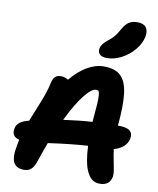

<svg xmlns="http://www.w3.org/2000/svg" viewBox="-107 -1098 980 1191"><g transform="rotate(10 383.5 -502.5)"><path d="M512.2 -764.2Q481 -764.2 466.8 -778.1Q452.6 -792 457 -814.9Q461.9 -843.8 500 -873Q524.4 -891.6 539.1 -909.9Q553.7 -928.2 569.8 -958Q587.9 -990.2 609.4 -1003.2Q630.9 -1016.1 661.1 -1016.1Q699.2 -1016.1 715.6 -995.6Q731.9 -975.1 725.1 -936Q715.3 -890.6 681.6 -850.8Q647.9 -811 602.3 -787.6Q556.6 -764.2 512.2 -764.2ZM604 11.2Q573.7 11.2 553.5 -5.1Q533.2 -21.5 518.1 -57.1Q497.1 -105.5 492.2 -208Q387.2 -201.7 243.2 -181.2Q231.9 -152.8 199.2 -57.1Q188 -22.9 170.4 -7.6Q152.8 7.8 127 7.8Q77.1 7.8 59.8 -25.9Q42.5 -59.6 58.1 -136.2Q59.1 -142.1 61.5 -153.3Q64 -164.6 64.9 -170.9Q12.7 -183.6 23.9 -235.8Q31.7 -276.4 89.8 -293.9Q100.6 -295.9 105 -297.9Q114.3 -321.8 138.2 -379.9Q162.1 -438 175.5 -476.3Q189 -514.6 196.8 -551.8Q202.6 -579.6 215.8 -591.8Q229 -604 252 -604Q277.3 -604 297.9 -589.8Q345.2 -647.5 398.2 -678.7Q451.2 -710 503.9 -710Q575.7 -710 611.6 -674.8Q647.5 -639.6 656 -563Q664.6 -486.3 652.8 -365.2V-363.8Q708.5 -363.8 728.5 -346.7Q748.5 -329.6 742.2 -296.9Q736.3 -267.6 712.6 -246.3Q689 -225.1 652.8 -215.8Q656.7 -182.1 664.6 -144.8Q672.4 -107.4 676 -84.7Q679.7 -62 676.8 -44.9Q665 11.2 604 11.2ZM481.9 -559.1Q452.6 -559.1 407.2 -501Q361.8 -442.9 312 -339.8Q417.5 -354.5 494.1 -358.9V-368.2Q500.5 -434.1 502.7 -470Q504.9 -505.9 503.2 -526.9Q501.5 -547.9 496.8 -553.5Q492.2 -559.1 481.9 -559.1Z"/></g></svg>

Font: Shantell Sans Normal
Style: Bold Italic
Weight: 700
Italic angle: -11.31°
Designer: Stephen Nixon, Anya Danilova, Shantell Martin
Foundry: Arrow Type
Version: Version 1.006;[559af2be0]